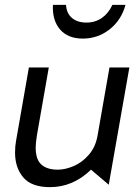

<svg xmlns="http://www.w3.org/2000/svg" viewBox="-20 -761 575 791"><path d="M42 -132Q42 -70 76 -30Q110 10 186 10Q281 10 355 -62L428 0L513 -483H431L382 -203Q374 -156 346.5 -124Q319 -92 284 -77Q249 -62 218 -62Q174 -62 150.5 -83Q127 -104 127 -153Q127 -171 132 -203L181 -483H99L46 -180Q42 -159 42 -132ZM336 -668Q299 -668 276.5 -687Q254 -706 252 -741H198Q195 -677 227.5 -639.5Q260 -602 321 -602Q383 -602 431.5 -640Q480 -678 497 -741H443Q427 -706 399.5 -687Q372 -668 336 -668Z"/></svg>

Font: Geom Light
Style: Italic
Weight: 300
Italic angle: -10°
Version: Version 1.102